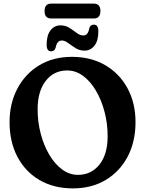

<svg xmlns="http://www.w3.org/2000/svg" viewBox="-20 -1029 806 1064"><path d="M378.5 -714Q484.5 -714 563.8 -667.5Q643 -621 687 -539.2Q731 -457.5 731 -352.5Q731 -244 687.5 -161.2Q644 -78.5 566 -31.8Q488 15 384 15Q278 15 199 -31.2Q120 -77.5 76.5 -160.2Q33 -243 33 -352Q33 -455.5 76 -537.5Q119 -619.5 196.8 -666.8Q274.5 -714 378.5 -714ZM576.5 -274.5Q576.5 -343.5 559.5 -408.8Q542.5 -474 512 -526Q481.5 -578 440.8 -608.2Q400 -638.5 352.5 -638.5Q278 -638.5 233.2 -580.5Q188.5 -522.5 188.5 -424Q188.5 -353.5 205.5 -288.5Q222.5 -223.5 253 -171.8Q283.5 -120 324.2 -90Q365 -60 412 -60Q485.5 -60 531 -116.8Q576.5 -173.5 576.5 -274.5ZM448.5 -748.5Q420.5 -748.5 398.5 -762.5Q376.5 -776.5 358 -790.5Q339.5 -804.5 322.5 -804.5Q296 -804.5 288.5 -765.5Q282.5 -744.5 263.5 -744.5Q238.5 -744.5 238.5 -781Q238.5 -834 260.2 -861.2Q282 -888.5 315 -888.5Q343 -888.5 364.8 -874.5Q386.5 -860.5 405 -846.5Q423.5 -832.5 441.5 -832.5Q468.5 -832.5 474.5 -872Q480.5 -892.5 500 -892.5Q525 -892.5 525 -856Q525 -802.5 503.2 -775.5Q481.5 -748.5 448.5 -748.5ZM227 -967.5Q227 -1009 264 -1009H499.5Q536.5 -1009 536.5 -968Q536.5 -926.5 499.5 -926.5H264Q227 -926.5 227 -967.5Z"/></svg>

Font: Fraunces 72pt SuperSoft SemiBold
Style: Regular
Weight: 600
Version: Version 1.000;[b76b70a41]